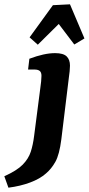

<svg xmlns="http://www.w3.org/2000/svg" viewBox="-107 -676 411 889"><path d="M-68 193 -87 140Q-29 114 -2 86.5Q25 59 35.5 26.5Q46 -6 51 -47L80 -271Q82 -282 83.5 -299.5Q85 -317 85 -325Q85 -341 77 -347.5Q69 -354 53 -354H23L29 -404Q98 -430 148 -430Q186 -430 201.5 -415Q217 -400 217 -372Q217 -361 215.5 -346Q214 -331 212 -318L177 -31Q168 40 149.5 73Q131 106 106 127Q78 152 32.5 169Q-13 186 -68 193ZM30 -503 138 -652 217 -656 284 -498 237 -470 165 -565 68 -469Z"/></svg>

Font: Rasa
Style: Bold Italic
Weight: 700
Italic angle: -7.10001°
Designer: Anna Giedrys (Yrsa+Rasa design), David Brezina (Yrsa art-direction, Rasa art-direction, design)
Foundry: Rosetta Type Foundry
Version: Version 2.004